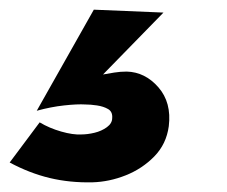

<svg xmlns="http://www.w3.org/2000/svg" viewBox="-41 -98 469 397"><path d="M153 -78 35 131Q64 123 91.5 120Q119 117 135 118Q146 118 159.5 120Q173 122 182.5 127.5Q192 133 191 146Q191 157 180 165Q169 173 154.5 176.5Q140 180 127 180Q110 181 85.5 174Q61 167 41 155L-21 238Q20 260 61.5 270Q103 280 150 279Q185 278 219 264.5Q253 251 278 225.5Q303 200 308 163Q314 114 286.5 82.5Q259 51 221 50Q208 50 195.5 52Q183 54 172 56L297 -72Z"/></svg>

Font: Jost Black
Style: Italic
Weight: 900
Italic angle: -5°
Version: Version 3.710